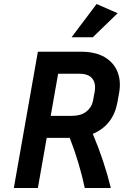

<svg xmlns="http://www.w3.org/2000/svg" viewBox="-20 -938 649 958"><path d="M49 0 169 -680H383Q456 -680 502 -653Q548 -626 566.5 -579Q585 -532 574 -473L566 -428Q545 -313 443 -270Q500 -135 533 0H403Q376 -127 328 -250H213L169 0ZM377 -570H270L233 -360H339Q383 -360 410 -380.5Q437 -401 444 -435L452 -478Q460 -522 440.5 -546Q421 -570 377 -570ZM443 -752H337L462 -918L567 -872Z"/></svg>

Font: Inria Sans
Style: Bold Italic
Weight: 700
Italic angle: -10°
Designer: Black Foundry Team
Foundry: Black Foundry
Version: Version 1.2; ttfautohint (v1.8.3)